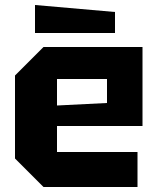

<svg xmlns="http://www.w3.org/2000/svg" viewBox="-20 -748 630 768"><path d="M40 -114V-446L154 -560H550V-244H208V-140H530V0H154ZM208 -326 408 -336V-432H208ZM440 -616H120V-728L440 -700Z"/></svg>

Font: Tektur
Style: Bold
Weight: 700
Designer: Adam Jagosz
Foundry: Adam Jagosz
Version: Version 1.005;gftools[0.9.30]